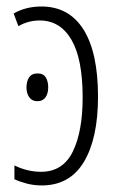

<svg xmlns="http://www.w3.org/2000/svg" viewBox="-20 -561 367 591"><path d="M107.4 -541Q192.4 -541 237.1 -470Q281.7 -398.9 281.7 -263.7Q281.7 -135.3 238.3 -62.7Q194.8 9.8 108.4 9.8Q85 9.8 63 4.2Q41 -1.5 24.4 -9.3V-51.8Q64.5 -32.2 106.4 -32.2Q173.3 -32.2 203.9 -94Q234.4 -155.8 234.4 -261.2Q234.4 -379.9 199.7 -439Q165 -498 102.1 -498Q67.4 -498 36.6 -480.5L22 -519.5Q59.6 -541 107.4 -541ZM95.7 -335Q113.3 -335 120.8 -322.8Q128.4 -310.5 128.4 -292.5Q128.4 -272.9 119.9 -261.2Q111.3 -249.5 95.2 -249.5Q78.6 -249.5 70.1 -261.5Q61.5 -273.4 61.5 -292Q61.5 -310.5 69.6 -322.8Q77.6 -335 95.7 -335Z"/></svg>

Font: Open Sans Condensed Light
Style: Regular
Weight: 300
Width: 3
Designer: Monotype Design Team
Foundry: Monotype Imaging Inc.
Version: Version 3.003; ttfautohint (v1.8.4)